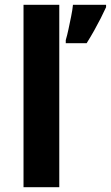

<svg xmlns="http://www.w3.org/2000/svg" viewBox="-20 -780 462 800"><path d="M227 0H78V-760H227ZM422 -750Q412 -728 399.5 -703.5Q387 -679 372.5 -653Q358 -627 341 -600H254V-613Q260 -633 265.5 -659Q271 -685 276.5 -712Q282 -739 284 -760H422Z"/></svg>

Font: Noto Sans Balinese
Style: Regular
Weight: 400
Designer: Aditya Bayu, David Williams
Foundry: David Williams
Version: Version 2.003